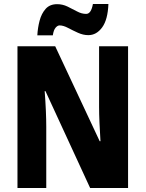

<svg xmlns="http://www.w3.org/2000/svg" viewBox="-20 -947 733 967"><path d="M625 0H434L209 -488H205Q209 -436 211 -390Q213 -344 213 -309V0H68V-714H258L482 -236H486Q483 -285 481 -329Q479 -373 479 -409V-714H625ZM168 -769Q170 -807 179.5 -843Q189 -879 210 -902.5Q231 -926 268 -926Q295 -926 320 -914Q345 -902 368 -889.5Q391 -877 414 -877Q439 -877 448 -927H526Q523 -848 494.5 -809Q466 -770 425 -770Q399 -770 372.5 -782Q346 -794 322.5 -806.5Q299 -819 280 -819Q270 -819 260 -807.5Q250 -796 246 -769Z"/></svg>

Font: Noto Sans Condensed ExtraBold
Style: Regular
Weight: 800
Width: 3
Designer: Monotype Design Team
Foundry: Monotype Imaging Inc.
Version: Version 2.013; ttfautohint (v1.8.4.7-5d5b)